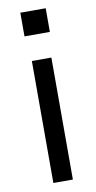

<svg xmlns="http://www.w3.org/2000/svg" viewBox="-82 -737 388 775"><g transform="rotate(-10 112.0 -350.0)"><path d="M164 -700V-603H60V-700ZM72 -500H152V0H72Z"/></g></svg>

Font: Syne
Style: Regular
Weight: 400
Designer: Lucas Descroix
Foundry: Bonjour Monde
Version: Version 2.200